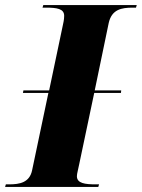

<svg xmlns="http://www.w3.org/2000/svg" viewBox="-51 -734 557 754"><path d="M-31 0H335L338 -10H325C283 -10 251 -14 251 -42C251 -53 256 -67 260 -89L319 -369H424L425 -379H321L376 -644C388 -697 426 -704 470 -704H483L486 -714H119L116 -704H129C172 -704 201 -700 201 -672C201 -668 201 -657 196 -636L142 -379H41L39 -369H139L75 -65C65 -17 26 -10 -15 -10H-28Z"/></svg>

Font: Noto Serif Display ExtraBold
Style: Italic
Weight: 800
Italic angle: -12°
Designer: Monotype Design Team
Foundry: Monotype Imaging Inc.
Version: Version 2.009